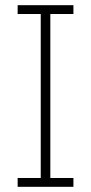

<svg xmlns="http://www.w3.org/2000/svg" viewBox="-20 -720 351 740"><path d="M263 0H48V-34H137V-666H48V-700H263V-666H174V-34H263Z"/></svg>

Font: Storia Sans Thin
Style: Regular
Weight: 100
Designer: Accademia di Belle Arti di Urbino and others
Foundry: Accademia di Belle Arti di Urbino and others.
Version: Version 60.001;May 25, 2020;FontCreator 12.0.0.2522 64-bit